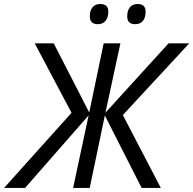

<svg xmlns="http://www.w3.org/2000/svg" viewBox="-68 -928 954 948"><path d="M285.2 -371.1 103.5 -713.9H197.3L372.6 -372.6L443.8 -713.9H526.4L452.6 -371.6L764.2 -713.9H866.2L538.6 -359.9L726.1 0H631.3L449.7 -357.9L375 0H293L369.6 -358.4L55.7 0H-47.9ZM375.5 -846.7Q375.5 -876 388.9 -892.1Q402.3 -908.2 427.2 -908.2Q466.8 -908.2 466.8 -870.1Q466.8 -841.3 453.1 -825Q439.5 -808.6 415.5 -808.6Q375.5 -808.6 375.5 -846.7ZM560.1 -846.7Q560.1 -876 573.5 -892.1Q586.9 -908.2 611.8 -908.2Q650.9 -908.2 650.9 -870.1Q650.9 -840.8 637.5 -824.7Q624 -808.6 599.6 -808.6Q560.1 -808.6 560.1 -846.7Z"/></svg>

Font: Viking Open Sans
Style: Italic
Weight: 400
Italic angle: -12°
Foundry: Ascender Corporation
Version: Version 2.000